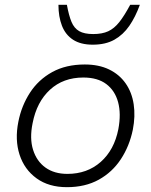

<svg xmlns="http://www.w3.org/2000/svg" viewBox="-20 -768 625 795"><path d="M257 7Q182 7 131.5 -29.5Q81 -66 61 -127.5Q41 -189 56 -264Q69 -330 104 -384Q139 -438 196 -469.5Q253 -501 331 -501Q389 -501 431.5 -480.5Q474 -460 500 -423Q526 -386 533.5 -336.5Q541 -287 530 -231Q516 -163 480.5 -109Q445 -55 389 -24Q333 7 257 7ZM259 -48Q341 -48 397 -97.5Q453 -147 470 -233Q482 -297 469 -345Q456 -393 420 -420Q384 -447 325 -447Q242 -447 187 -396.5Q132 -346 115 -258Q102 -195 117 -147.5Q132 -100 168.5 -74Q205 -48 259 -48ZM364 -583Q314 -583 282.5 -603.5Q251 -624 236.5 -661.5Q222 -699 222 -748H257Q265 -704 276 -677.5Q287 -651 308 -639Q329 -627 366 -627Q403 -627 428 -638.5Q453 -650 474 -676.5Q495 -703 519 -748H559Q541 -698 515.5 -661Q490 -624 453.5 -603.5Q417 -583 364 -583Z"/></svg>

Font: REM ExtraLight
Style: Italic
Weight: 250
Italic angle: -11°
Designer: Octavio Pardo
Foundry: Ashler Design
Version: Version 1.005;gftools[0.9.28]